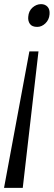

<svg xmlns="http://www.w3.org/2000/svg" viewBox="-22 -768 260 928"><path d="M88 140H-2.5L120 -519.5H164ZM217.5 -699Q215.5 -672.5 197.5 -655.2Q179.5 -638 158 -638Q133 -638 122.8 -652.2Q112.5 -666.5 114.5 -687Q116.5 -715 135.2 -731.5Q154 -748 176.5 -748Q196 -748 207.8 -735.2Q219.5 -722.5 217.5 -699Z"/></svg>

Font: Merriweather 60pt Light
Style: Italic
Weight: 300
Italic angle: -7.8°
Version: Version 2.101